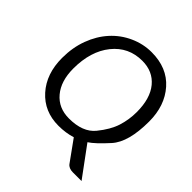

<svg xmlns="http://www.w3.org/2000/svg" viewBox="-230 -884 1191 1191"><g transform="rotate(45 366.0 -288.5)"><path d="M615.2 -396Q615.2 -515.6 561.3 -580.8Q507.3 -646 414.6 -646Q294.4 -646 220 -553.5Q145.5 -460.9 145.5 -309.1Q145.5 -199.7 199.5 -135.3Q253.4 -70.8 345.7 -70.8Q465.8 -70.8 520.8 -138.2Q575.7 -205.6 595.5 -267.8Q615.2 -330.1 615.2 -396ZM49.8 -306.6Q49.8 -397.9 78.4 -474.6Q106.9 -551.3 157.2 -606.9Q207.5 -662.6 276.1 -693.6Q344.7 -724.6 418 -724.6Q554.7 -724.6 632.8 -636.2Q710.9 -547.9 710.9 -409.2Q710.9 -228.5 641.4 -151.4Q571.8 -74.2 530.8 -47.9L675.3 148.4H600.1Q563.5 148.4 547.4 126.5L449.2 -9.8Q394 7.3 331.5 7.3Q206.1 7.3 127.9 -80.1Q49.8 -167.5 49.8 -306.6Z"/></g></svg>

Font: Lato-Italic
Style: Italic
Weight: 400
Italic angle: -7°
Designer: Lukasz Dziedzic
Foundry: tyPoland Lukasz Dziedzic
Version: Version 1.104; Western+Polish opensource